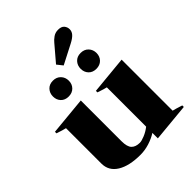

<svg xmlns="http://www.w3.org/2000/svg" viewBox="-259 -1082 1240 1240"><g transform="rotate(-45 361.0 -462.0)"><path d="M353 -749 322 -788 414 -896Q425 -910 444.5 -924Q464 -938 490 -938Q520 -938 533 -922.5Q546 -907 546 -887Q546 -866 531 -849.5Q516 -833 485 -817ZM162 -656Q162 -687 181.5 -708Q201 -729 234 -729Q267 -729 287 -708Q307 -687 307 -656Q307 -625 287 -604.5Q267 -584 234 -584Q201 -584 181.5 -604.5Q162 -625 162 -656ZM560 -656Q560 -625 540 -604.5Q520 -584 487 -584Q454 -584 434.5 -604.5Q415 -625 415 -656Q415 -687 434.5 -708Q454 -729 487 -729Q520 -729 540 -708Q560 -687 560 -656ZM712 -25V-11L450 14V-36Q417 -15 376.5 -2.5Q336 10 296 10Q194 10 135.5 -26Q77 -62 77 -129V-452Q58 -456 10 -472V-486L271 -511V-139Q271 -88 290.5 -68Q310 -48 348 -48Q364 -48 393.5 -60Q423 -72 450 -93V-452Q434 -455 384 -472V-486L644 -511V-45Q666 -40 712 -25Z"/></g></svg>

Font: Trirong Black
Style: Regular
Weight: 900
Designer: Katatrad Team
Foundry: CadsonDemak
Version: Version 1.001